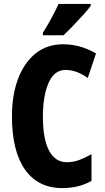

<svg xmlns="http://www.w3.org/2000/svg" viewBox="-20 -950 534 980"><path d="M314 -593Q257 -593 228 -527Q199 -461 199 -355Q199 -240 230.5 -181Q262 -122 321 -122Q355 -122 386 -134Q417 -146 447 -163V-27Q384 10 298 10Q174 10 107.5 -84.5Q41 -179 41 -356Q41 -464 72 -547Q103 -630 161.5 -677Q220 -724 302 -724Q391 -724 470 -677L428 -552Q401 -571 373 -582Q345 -593 314 -593ZM443 -920Q430 -902 406 -875.5Q382 -849 355 -820.5Q328 -792 304 -770H199V-783Q224 -823 244 -860Q264 -897 279 -930H443Z"/></svg>

Font: Noto Sans Hebrew ExtraCondensed ExtraBold
Style: Regular
Weight: 800
Width: 2
Designer: Monotype Design Team
Foundry: Monotype Imaging Inc.
Version: Version 2.004; ttfautohint (v1.8.4.7-5d5b)